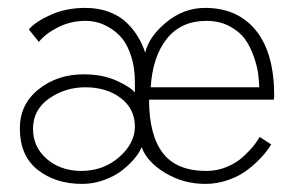

<svg xmlns="http://www.w3.org/2000/svg" viewBox="-20 -442 746 474"><path d="M183 12Q117 12 73 -22.8Q29 -57.5 29 -125Q29 -184.5 75.2 -221.5Q121.5 -258.5 186.5 -258.5Q233 -258.5 267.8 -242.8Q302.5 -227 313 -213.5V-239Q313 -274.5 304 -302.5Q295 -330.5 282 -346.5Q269 -362.5 251.5 -373Q234 -383.5 219.5 -387Q205 -390.5 191 -390.5Q154.5 -390.5 123 -374.5Q91.5 -358.5 76 -338.5L51 -369.5Q69 -389.5 106.5 -406Q144 -422.5 191 -422.5Q223 -422.5 249.5 -412.5Q276 -402.5 293.2 -385.5Q310.5 -368.5 321.2 -350.2Q332 -332 338.5 -312Q347.5 -351.5 390.5 -387Q433.5 -422.5 486.5 -422.5Q566.5 -422.5 611.8 -366.8Q657 -311 657 -205Q657 -202 656.5 -200.2Q656 -198.5 656 -196H348Q348 -108.5 382 -64.2Q416 -20 489.5 -20Q516 -20 540 -30Q564 -40 580.2 -55Q596.5 -70 606.2 -82.2Q616 -94.5 621 -104L649.5 -85.5Q641 -71 627 -55.5Q613 -40 592.8 -24Q572.5 -8 544.5 2Q516.5 12 486.5 12Q433 12 388 -15Q343 -42 329.5 -79Q325.5 -67 313.2 -52Q301 -37 282.5 -22.2Q264 -7.5 237.5 2.2Q211 12 183 12ZM352 -226.5H620Q619.5 -243 617.2 -260.5Q615 -278 606.5 -302.5Q598 -327 584.8 -345.5Q571.5 -364 546.8 -377.2Q522 -390.5 489.5 -390.5Q427.5 -390.5 392.2 -346.8Q357 -303 352 -226.5ZM178.5 -20Q234.5 -19.5 273.8 -53.8Q313 -88 313 -129.5Q313 -173.5 278 -200Q243 -226.5 190.5 -226.5Q141 -226.5 101.2 -198.8Q61.5 -171 61.5 -124Q61.5 -79.5 94.8 -50.2Q128 -21 178.5 -20Z"/></svg>

Font: League Spartan ExtraLight
Style: Regular
Weight: 200
Foundry: The League of Moveable Type
Version: Version 2.002